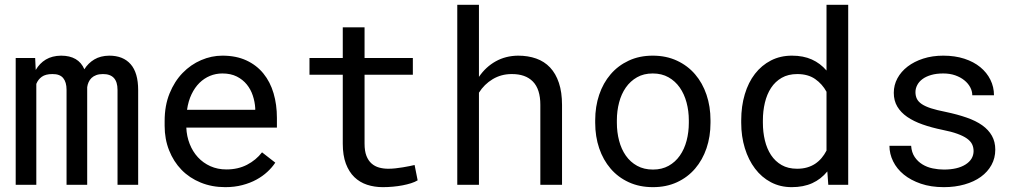

<svg xmlns="http://www.w3.org/2000/svg" viewBox="-20 -770 4241 800"><path d="M126.5 -528.3 128.9 -478.5Q145 -506.3 171.1 -522Q197.3 -537.6 234.4 -538.1Q307.1 -538.1 331.5 -481.4Q347.2 -506.8 372.8 -522.2Q398.4 -537.6 435.1 -538.1Q493.2 -538.1 524.4 -502.4Q555.7 -466.8 555.7 -394.5V0H469.7V-395.5Q469.7 -461.9 408.7 -461.4Q392.6 -461.4 380.9 -457Q369.1 -452.6 361.3 -445.1Q353.5 -437.5 349.1 -427.5Q344.7 -417.5 343.3 -406.7V0H257.3V-396Q257.3 -427.7 243.2 -444.8Q229 -461.9 198.2 -461.4Q169.9 -461.4 154.3 -450.2Q138.7 -439 131.3 -420.4V0H45.4V-528.3Z M918.5 9.8Q862.8 9.8 816.2 -9.3Q769.5 -28.3 736.3 -62.5Q703.1 -96.7 684.6 -143.6Q666 -190.4 666 -245.6V-266.1Q666 -330.1 686.5 -380.6Q707 -431.2 741 -466.1Q774.9 -501 818.1 -519.5Q861.3 -538.1 906.7 -538.1Q963.9 -538.1 1006.6 -518.3Q1049.3 -498.5 1077.6 -463.6Q1106 -428.7 1119.9 -381.3Q1133.8 -334 1133.8 -278.8V-238.3H756.3Q757.8 -202.1 770.3 -170.4Q782.7 -138.7 804.4 -115Q826.2 -91.3 856.4 -77.6Q886.7 -64 923.3 -64Q971.7 -64 1009.3 -83.5Q1046.9 -103 1071.8 -135.3L1127 -92.3Q1113.8 -72.3 1094 -54Q1074.2 -35.6 1048.3 -21.5Q1022.5 -7.3 989.7 1.2Q957 9.8 918.5 9.8ZM906.7 -463.9Q879.4 -463.9 855 -453.9Q830.6 -443.8 811 -424.6Q791.5 -405.3 778.1 -377.2Q764.6 -349.1 759.3 -312.5H1043.5V-319.3Q1042 -345.7 1033.4 -371.6Q1024.9 -397.5 1008.3 -418Q991.7 -438.5 966.6 -451.2Q941.4 -463.9 906.7 -463.9Z M1499 -656.2V-528.3H1700.2V-458.5H1499V-171.4Q1499 -140.6 1506.8 -120.6Q1514.6 -100.6 1528.3 -88.6Q1542 -76.7 1559.8 -71.8Q1577.6 -66.9 1597.7 -66.9Q1612.3 -66.9 1627.9 -68.6Q1643.6 -70.3 1658.4 -72.8Q1673.3 -75.2 1686.3 -77.9Q1699.2 -80.6 1707.5 -82.5L1720.2 -18.6Q1709 -11.7 1692.9 -6.6Q1676.8 -1.5 1657.7 2.2Q1638.7 5.9 1617.4 7.8Q1596.2 9.8 1575.2 9.8Q1540 9.8 1509.5 -0.2Q1479 -10.3 1456.5 -32Q1434.1 -53.7 1421.1 -88.1Q1408.2 -122.6 1408.2 -171.4V-458.5H1269.5V-528.3H1408.2V-656.2Z M1975.6 -449.7Q2003.9 -491.2 2045.4 -514.4Q2086.9 -537.6 2138.7 -538.1Q2180.2 -538.1 2214.1 -526.1Q2248 -514.2 2272 -488.8Q2295.9 -463.4 2308.8 -424.6Q2321.8 -385.7 2321.8 -332.5V0H2231.4V-333.5Q2231.4 -398.4 2200.4 -430.2Q2169.4 -461.9 2111.8 -461.4Q2068.4 -461.4 2033 -440.2Q1997.6 -418.9 1975.6 -383.8V0H1885.3V-750H1975.6Z M2460 -269Q2460 -326.2 2476.6 -375.2Q2493.2 -424.3 2524.2 -460.4Q2555.2 -496.6 2599.6 -517.3Q2644 -538.1 2699.7 -538.1Q2755.9 -538.1 2800.5 -517.3Q2845.2 -496.6 2876.2 -460.4Q2907.2 -424.3 2923.8 -375.2Q2940.4 -326.2 2940.4 -269V-258.3Q2940.4 -201.2 2923.8 -152.3Q2907.2 -103.5 2876.2 -67.4Q2845.2 -31.2 2800.8 -10.7Q2756.3 9.8 2700.7 9.8Q2644.5 9.8 2599.9 -10.7Q2555.2 -31.2 2524.2 -67.4Q2493.2 -103.5 2476.6 -152.3Q2460 -201.2 2460 -258.3ZM2550.3 -258.3Q2550.3 -219.2 2559.6 -183.8Q2568.8 -148.4 2587.6 -121.6Q2606.4 -94.7 2634.8 -79.1Q2663.1 -63.5 2700.7 -63.5Q2737.8 -63.5 2765.9 -79.1Q2793.9 -94.7 2812.7 -121.6Q2831.5 -148.4 2840.8 -183.8Q2850.1 -219.2 2850.1 -258.3V-269Q2850.1 -307.6 2840.6 -343Q2831.1 -378.4 2812.3 -405.3Q2793.5 -432.1 2765.4 -448Q2737.3 -463.9 2699.7 -463.9Q2662.1 -463.9 2634.3 -448Q2606.4 -432.1 2587.6 -405.3Q2568.8 -378.4 2559.6 -343Q2550.3 -307.6 2550.3 -269Z M3068.4 -268.6Q3068.4 -327.6 3083.3 -377.2Q3098.1 -426.8 3125.7 -462.4Q3153.3 -498 3192.4 -518.1Q3231.4 -538.1 3279.8 -538.1Q3327.1 -538.1 3362.5 -522.2Q3397.9 -506.3 3423.8 -476.1V-750H3514.2V0H3431.2L3427.2 -55.7Q3400.9 -23.4 3364.3 -6.8Q3327.6 9.8 3278.8 9.8Q3231 9.8 3192.1 -10.7Q3153.3 -31.2 3126 -67.4Q3098.6 -103.5 3083.5 -152.6Q3068.4 -201.7 3068.4 -258.3ZM3158.7 -258.3Q3158.7 -219.7 3167 -185.1Q3175.3 -150.4 3192.6 -124Q3210 -97.7 3236.8 -82.3Q3263.7 -66.9 3301.3 -66.9Q3324.2 -66.9 3342.8 -72.3Q3361.3 -77.6 3376.5 -87.6Q3391.6 -97.7 3403.3 -111.6Q3415 -125.5 3423.8 -142.6V-387.7Q3406.2 -419.9 3376.5 -440.7Q3346.7 -461.4 3302.2 -461.4Q3264.2 -461.4 3237.1 -445.8Q3210 -430.2 3192.6 -403.6Q3175.3 -377 3167 -342Q3158.7 -307.1 3158.7 -268.6Z M4036.6 -140.1Q4036.6 -156.2 4030.3 -169.2Q4023.9 -182.1 4008.8 -192.9Q3993.7 -203.6 3968.8 -212.6Q3943.8 -221.7 3906.7 -229Q3861.3 -238.3 3824 -251.5Q3786.6 -264.6 3760 -283Q3733.4 -301.3 3718.8 -325.9Q3704.1 -350.6 3704.1 -383.3Q3704.1 -415.5 3719.2 -443.6Q3734.4 -471.7 3761.7 -492.7Q3789.1 -513.7 3826.9 -525.9Q3864.7 -538.1 3910.2 -538.1Q3959 -538.1 3998 -525.4Q4037.1 -512.7 4064.5 -490.2Q4091.8 -467.8 4106.7 -437.7Q4121.6 -407.7 4121.6 -373H4031.2Q4031.2 -390.1 4022.5 -406.5Q4013.7 -422.9 3998 -435.5Q3982.4 -448.2 3960.2 -456.1Q3938 -463.9 3910.2 -463.9Q3881.3 -463.9 3859.6 -457.5Q3837.9 -451.2 3823.5 -440.4Q3809.1 -429.7 3801.8 -415.5Q3794.4 -401.4 3794.4 -386.2Q3794.4 -370.6 3800.3 -358.4Q3806.2 -346.2 3820.6 -336.4Q3835 -326.7 3859.1 -318.8Q3883.3 -311 3920.4 -303.7Q3969.2 -293.5 4007.8 -280Q4046.4 -266.6 4072.8 -247.8Q4099.1 -229 4113 -204.1Q4127 -179.2 4127 -146.5Q4127 -111.3 4111.1 -82.5Q4095.2 -53.7 4066.9 -33.2Q4038.6 -12.7 3999 -1.5Q3959.5 9.8 3912.6 9.8Q3858.9 9.8 3816.9 -4.6Q3774.9 -19 3745.8 -42.7Q3716.8 -66.4 3701.4 -97.7Q3686 -128.9 3686 -162.6H3776.4Q3778.3 -134.8 3791.3 -115.7Q3804.2 -96.7 3823.5 -85Q3842.8 -73.2 3866.2 -68.4Q3889.6 -63.5 3912.6 -63.5Q3969.7 -63.5 4002.9 -84.5Q4036.1 -105.5 4036.6 -140.1Z"/></svg>

Font: TypoPRO Roboto Mono
Style: Regular
Weight: 400
Designer: Google
Version: Version 2.000986; 2015; ttfautohint (v1.3)